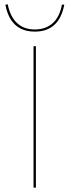

<svg xmlns="http://www.w3.org/2000/svg" viewBox="-20 -873 323 893"><path d="M5 -851 16 -853Q27 -796 59 -766Q91 -736 142 -736Q193 -736 225.5 -765.5Q258 -795 268 -852L279 -851Q255 -726 142 -726Q29 -726 5 -851ZM136 -658H147V0H136Z"/></svg>

Font: Ysabeau Infant Hairline
Style: Regular
Weight: 100
Designer: Christian Thalmann (Catharsis Fonts)
Version: Version 0.003